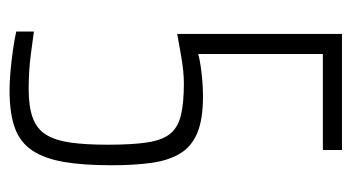

<svg xmlns="http://www.w3.org/2000/svg" viewBox="-187 -541 736 402"><g transform="rotate(90 181.0 -340.0)"><path d="M169 8Q151 8 129 6Q107 4 85.5 1Q64 -2 46 -6V-43Q69 -40 90.5 -37Q112 -34 131.5 -33Q151 -32 166 -32Q203 -32 226.5 -40.5Q250 -49 262 -68.5Q274 -88 278.5 -119.5Q283 -151 283 -198Q283 -250 278 -281.5Q273 -313 259.5 -329Q246 -345 220.5 -351Q195 -357 154 -357Q143 -357 127.5 -355.5Q112 -354 93 -350.5Q74 -347 51 -343V-688H294V-648H93V-387Q104 -390 117.5 -392Q131 -394 147.5 -395.5Q164 -397 182 -397Q230 -397 258.5 -385Q287 -373 301.5 -349Q316 -325 321 -289Q326 -253 326 -205Q326 -146 319 -105.5Q312 -65 295 -39.5Q278 -14 247.5 -3Q217 8 169 8Z"/></g></svg>

Font: Saira ExtraCondensed ExtraLight
Style: Regular
Weight: 250
Width: 2
Designer: Hector Gatti with collaboration of the Omnibus-Type team
Foundry: Omnibus-Type
Version: Version 1.101